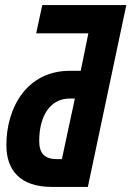

<svg xmlns="http://www.w3.org/2000/svg" viewBox="-20 -734 516 754"><path d="M183 0H325L476 -714H146L122 -603H327L297 -456H255C85 -456 5 -311 5 -164C5 -65 60 0 183 0ZM204 -109C157 -109 134 -130 134 -180C134 -279 177 -347 254 -347H274L223 -109Z"/></svg>

Font: Noto Sans ExtraCondensed
Style: Bold Italic
Weight: 700
Width: 2
Italic angle: -12°
Designer: Monotype Design Team
Foundry: Monotype Imaging Inc.
Version: Version 2.013